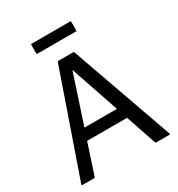

<svg xmlns="http://www.w3.org/2000/svg" viewBox="-201 -994 1041 1124"><g transform="rotate(-30 320.0 -432.5)"><path d="M111.5 -5Q110 0 105 0H25Q20 0 21.5 -5L261 -695Q262.5 -700 267.5 -700H367.5Q372.5 -700 374 -695L618.5 -5Q620 0 615 0H525Q520 0 518.5 -5L449 -210H179ZM312 -613 204 -285H423.5ZM177 -802.5V-860Q177 -865 182 -865H442Q447 -865 447 -860V-802.5Q447 -797.5 442 -797.5H182Q177 -797.5 177 -802.5Z"/></g></svg>

Font: MFEK Sans
Style: Regular
Weight: 400
Designer: Owen Earl
Foundry: indestructible type*
Version: Version 0.001; ttfautohint (v1.8.4.7-5d5b)